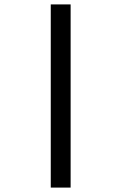

<svg xmlns="http://www.w3.org/2000/svg" viewBox="-20 -785 540 870"><path d="M210 -765H300V65H210Z"/></svg>

Font: BebasNeueW01-Regular
Style: Regular
Weight: 400
Designer: Ryoichi Tsunekawa
Foundry: Ryoichi Tsunekawa
Version: Version 1.30